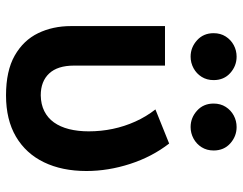

<svg xmlns="http://www.w3.org/2000/svg" viewBox="-102 -670 787 622"><g transform="rotate(90 291.0 -358.5)"><path d="M288.5 15Q209 15 159.5 -13.2Q110 -41.5 87 -89Q64 -136.5 64 -195.5V-500H192V-205.5Q192 -152 217.5 -124.8Q243 -97.5 288.5 -97.5Q317.5 -98 339.5 -109Q361.5 -120 376 -140.2Q390.5 -160.5 397.8 -189.2Q405 -218 405 -253Q405 -293 397 -331Q389 -369 373.2 -404Q357.5 -439 334 -469L444.5 -513.5Q487.5 -458 510.5 -387Q533.5 -316 533.5 -245.5Q533.5 -166.5 505.2 -108Q477 -49.5 422.2 -17.2Q367.5 15 288.5 15ZM163 -583Q133 -583 110 -603.8Q87 -624.5 87 -657.5Q87 -680 97.8 -696.8Q108.5 -713.5 125.8 -722.8Q143 -732 163 -732Q193 -732 216 -711.5Q239 -691 239 -657.5Q239 -635.5 228.5 -618.8Q218 -602 200.5 -592.5Q183 -583 163 -583ZM391 -583Q361 -583 338 -603.8Q315 -624.5 315 -657.5Q315 -680 325.8 -696.8Q336.5 -713.5 353.8 -722.8Q371 -732 391 -732Q421 -732 444 -711.5Q467 -691 467 -657.5Q467 -635.5 456.5 -618.8Q446 -602 428.5 -592.5Q411 -583 391 -583Z"/></g></svg>

Font: Geologica EX Med
Style: Regular
Weight: 500
Designer: Sindre Bremnes, Frode Helland
Foundry: Monokrom Skriftforlag AS
Version: Version 1.010;gftools[0.9.28]